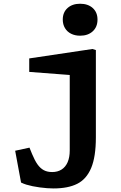

<svg xmlns="http://www.w3.org/2000/svg" viewBox="-20 -817 660 1047"><path d="M123.6 189.8Q108.8 185.2 94.8 178.4L62.7 5L140.8 -11.9L155 23Q169.8 58.8 184.8 79.8Q199.7 100.7 218.8 111Q237.8 121.2 264.6 121.2Q294 121.2 315.6 107.6Q337.2 94 348.8 67.5Q360.3 40.9 360.3 3.7V-445L394.4 -405.5L139.4 -424.9V-498.4L484.4 -549.9L502.8 -543.9V-67.9Q502.8 38.2 477.1 99.2Q451.4 160.1 401.2 185.3Q351.1 210.6 271.5 210.6Q238.9 210.6 197 205Q155.2 199.4 123.6 189.8ZM322.3 -710.1Q322.3 -749.8 348.3 -773.2Q374.3 -796.6 417 -796.6Q459.7 -796.6 485.7 -773.2Q511.7 -749.8 511.7 -710.1Q511.7 -670 485.7 -646.2Q459.7 -622.3 417 -622.3Q389 -622.3 367.6 -633.1Q346.2 -643.8 334.3 -663.8Q322.3 -683.8 322.3 -710.1Z"/></svg>

Font: Monaspace Xenon Var
Style: Regular
Weight: 400
Designer: Riley Cran and the Lettermatic Team
Version: Version 1.000 (Monaspace Xenon Var)